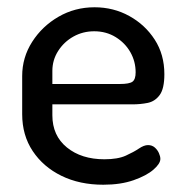

<svg xmlns="http://www.w3.org/2000/svg" viewBox="-20 -500 505 528"><path d="M264 8Q199 8 149 -16.5Q99 -41 70 -84.5Q41 -128 41 -186V-291Q41 -342 68.5 -385Q96 -428 141 -454Q186 -480 240 -480Q292 -480 335.5 -456Q379 -432 405.5 -391Q432 -350 432 -296Q432 -256 419 -238.5Q406 -221 386 -217Q366 -213 344 -213H124V-183Q124 -127 164 -94.5Q204 -62 267 -62Q304 -62 326 -72Q348 -82 362 -91.5Q376 -101 387 -101Q398 -101 405.5 -94.5Q413 -88 417 -79Q421 -70 421 -63Q421 -50 402 -33.5Q383 -17 347.5 -4.5Q312 8 264 8ZM124 -269H309Q336 -269 344.5 -275.5Q353 -282 353 -301Q353 -331 338.5 -356.5Q324 -382 298 -398Q272 -414 239 -414Q208 -414 182 -399.5Q156 -385 140 -360Q124 -335 124 -305Z"/></svg>

Font: Dosis Medium
Style: Regular
Weight: 500
Designer: EdgarTolentino, PabloImpallari, IginoMarini
Foundry: EdgarTolentino, PabloImpallari, IginoMarini
Version: Version 3.001; ttfautohint (v1.8.2)